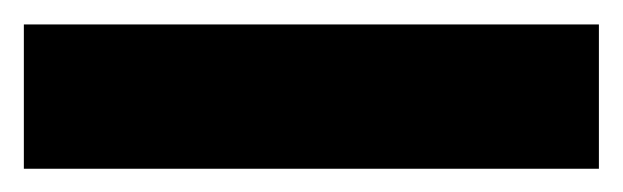

<svg xmlns="http://www.w3.org/2000/svg" viewBox="-20 10 522 161"><path d="M0 151.5V30.5H482.2V151.5Z"/></svg>

Font: Bricolage Grotesque 96pt ExtraBold SemiCondensed
Style: Regular
Weight: 800
Width: 4
Version: Version 1.001;gftools[0.9.33.dev8+g029e19f]